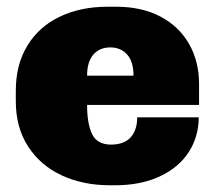

<svg xmlns="http://www.w3.org/2000/svg" viewBox="-20 -541 641 571"><path d="M572 -291V-229H239Q239 -173 254 -142Q269 -111 310 -111Q349 -111 368.5 -132.5Q388 -154 388 -192H571Q571 -135 541.5 -89Q512 -43 455.5 -16.5Q399 10 322 10H307Q227 10 163.5 -19.5Q100 -49 63.5 -105.5Q27 -162 27 -240V-271Q27 -349 61.5 -405.5Q96 -462 158 -491.5Q220 -521 300 -521H325Q402 -521 457.5 -491.5Q513 -462 542.5 -410Q572 -358 572 -291ZM239 -316H377Q377 -358 358 -379Q339 -400 308 -400Q276 -400 257.5 -378.5Q239 -357 239 -316Z"/></svg>

Font: Chivo Black
Style: Regular
Weight: 900
Designer: Hector Gatti
Foundry: Omnibus-Type
Version: Version 1.007